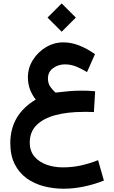

<svg xmlns="http://www.w3.org/2000/svg" viewBox="-20 -789 679 1146"><path d="M348.1 -768.6 432.6 -684.1 348.1 -599.6 263.7 -684.1ZM547.9 -244.1 540.5 -120.1Q520.5 -121.1 506.3 -121.1Q492.2 -121.1 478 -121.1Q382.8 -121.1 310.8 -101.8Q238.8 -82.5 198.2 -42.2Q157.7 -2 157.7 61.5Q157.7 112.8 185.5 145.5Q213.4 178.2 258.3 194.1Q303.2 210 354.5 210Q412.6 210 464.6 198.2Q516.6 186.5 565.4 167L600.1 288.6Q544.9 311 482.7 324.2Q420.4 337.4 359.9 337.4Q296.9 337.4 239.5 322Q182.1 306.6 137.7 274.2Q93.3 241.7 67.4 189.9Q41.5 138.2 41.5 65.4Q41.5 -104 193.4 -194.8Q172.4 -220.7 159.4 -254.4Q146.5 -288.1 146.5 -327.1Q146.5 -383.3 176.3 -430.9Q206.1 -478.5 254.4 -507.3Q302.7 -536.1 358.4 -536.1Q405.3 -536.1 452.6 -517.6Q500 -499 546.9 -465.8L499.5 -358.9Q465.8 -378.9 434.6 -391.8Q403.3 -404.8 366.7 -404.8Q328.1 -404.8 297.1 -382.3Q266.1 -359.9 266.1 -320.3Q266.1 -290.5 281.5 -269.5Q296.9 -248.5 311.5 -236.3Q356.9 -241.7 393.6 -244.9Q430.2 -248 467.3 -248Q487.3 -248 505.6 -247.3Q523.9 -246.6 547.9 -244.1Z"/></svg>

Font: Vazirmatn FD NL
Style: Bold
Weight: 700
Designer: Saber Rastikerdar
Foundry: Saber Rastikerdar
Version: Version 33.003